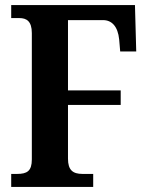

<svg xmlns="http://www.w3.org/2000/svg" viewBox="-20 -734 584 754"><path d="M24 0H346V-51H304C266 -51 247 -66 247 -111V-322H454V-379H247V-655H385C419 -655 443 -630 448 -579L452 -532H515L510 -714H24V-663H56C84 -663 105 -651 105 -604V-108C105 -62 86 -51 47 -51H24Z"/></svg>

Font: Noto Serif Condensed
Style: Bold
Weight: 700
Width: 3
Designer: Monotype Design Team
Foundry: Monotype Imaging Inc.
Version: Version 2.015